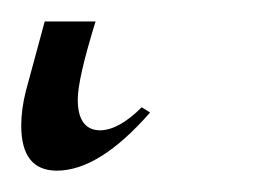

<svg xmlns="http://www.w3.org/2000/svg" viewBox="-72 44 239 179"><path d="M-19 203.1Q-52.2 203.1 -52.2 161.1Q-52.2 146 -47.9 128.9L-30.3 64H17.1Q0.5 117.7 0.5 136.7Q0.5 165 21 165.5Q38.6 165.5 60.1 144L67.9 148.9Q20.5 203.1 -19 203.1Z"/></svg>

Font: Accordance
Style: Italic
Weight: 400
Italic angle: -11°
Version: Version 1.2 (build January 31, 2020) Miklal Software Solutio